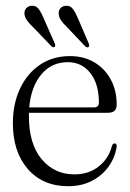

<svg xmlns="http://www.w3.org/2000/svg" viewBox="-20 -634 448 664"><path d="M383.5 -272Q383.5 -244 354 -244H80Q80 -238.5 80 -233Q80 -136 124 -83.5Q168 -31 237 -31Q287.5 -31 322.2 -59Q357 -87 367 -129.5Q370.5 -138 376.5 -138Q384.5 -138 383.5 -127Q378 -89.5 355.8 -58.2Q333.5 -27 297.8 -8.5Q262 10 216 10Q128 10 76.2 -49.5Q24.5 -109 24.5 -208Q24.5 -274 48.8 -326.5Q73 -379 117.5 -409.5Q162 -440 222 -440Q270 -440 306.2 -418.5Q342.5 -397 363 -359.2Q383.5 -321.5 383.5 -272ZM214.5 -419Q158 -419 122.8 -376.5Q87.5 -334 81 -262.5H304.5Q322 -262.5 322 -279.5Q322 -343.5 292.5 -381.2Q263 -419 214.5 -419ZM131.5 -569.5 169 -484.5Q173 -476 169 -472Q164 -468 157.5 -474.5L91 -543.5Q80 -554 72.8 -564.2Q65.5 -574.5 64.5 -587Q64 -598 71 -605.8Q78 -613.5 90 -614Q104.5 -615 113.8 -602.8Q123 -590.5 131.5 -569.5ZM250 -569.5 286.5 -484.5Q290.5 -475 286.5 -471.5Q281 -468 274.5 -474L208.5 -543.5Q197.5 -554 190.5 -564.5Q183.5 -575 183 -587.5Q182.5 -598.5 189.5 -606Q196.5 -613.5 208.5 -614Q223.5 -615 232.5 -602.5Q241.5 -590 250 -569.5Z"/></svg>

Font: Fraunces 144pt Soft Light
Style: Regular
Weight: 300
Version: Version 1.000;[0bf87f6ff]